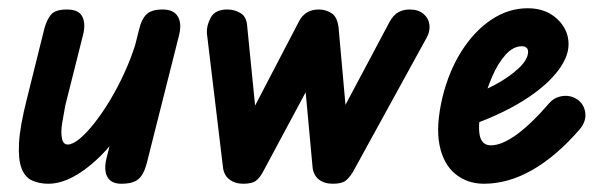

<svg xmlns="http://www.w3.org/2000/svg" viewBox="-20 -445 1468 465"><path d="M97 0Q76 0 58.5 -7.5Q41 -15 32.5 -36.5Q24 -58 26 -98Q28 -138 45 -205L87 -374Q93 -397 103.5 -409.5Q114 -422 142 -422Q171 -422 179.5 -404.5Q188 -387 181 -360L138 -189Q134 -168 130.5 -146.5Q127 -125 130 -110Q133 -95 144 -95Q156 -95 173 -109Q190 -123 209.5 -148Q229 -173 247.5 -204Q266 -235 281.5 -269Q297 -303 307 -335L300 -168Q273 -121 238 -82.5Q203 -44 166.5 -22Q130 0 97 0ZM274 0Q249 0 240 -16.5Q231 -33 238 -62L317 -374Q322 -397 334 -409.5Q346 -422 374 -422Q401 -422 411 -404.5Q421 -387 413 -357L335 -48Q328 -22 315 -11Q302 0 274 0Z M569 0Q549 0 535.5 -10.5Q522 -21 520 -40L481 -365Q480 -383 490.5 -402.5Q501 -422 531 -422Q548 -422 563 -413Q578 -404 579 -378L608 -87L546 -90L704 -393Q719 -422 752 -422Q769 -422 783 -413Q797 -404 800 -378L826 -87L763 -90L924 -393Q933 -409 945 -415.5Q957 -422 972 -422Q993 -422 1005.5 -411.5Q1018 -401 1020 -385.5Q1022 -370 1014 -355L835 -29Q826 -14 816.5 -7Q807 0 786 0Q765 0 752 -10.5Q739 -21 737 -40L708 -355L779 -331L617 -29Q609 -14 599.5 -7Q590 0 569 0Z M1152 0Q1112 0 1083 -23.5Q1054 -47 1044.5 -93.5Q1035 -140 1052 -211Q1068 -275 1099 -323Q1130 -371 1171 -398Q1212 -425 1258 -425Q1302 -425 1329.5 -399Q1357 -373 1357 -338Q1357 -303 1324 -264.5Q1291 -226 1232 -192Q1173 -158 1094 -133L1107 -212Q1144 -221 1178.5 -239.5Q1213 -258 1236 -279.5Q1259 -301 1259 -320Q1259 -326 1255 -329.5Q1251 -333 1244 -333Q1223 -333 1204.5 -312.5Q1186 -292 1172 -259.5Q1158 -227 1148 -190Q1137 -145 1141.5 -119Q1146 -93 1169 -93Q1195 -93 1230.5 -118.5Q1266 -144 1310 -195Q1323 -210 1343.5 -212.5Q1364 -215 1381 -202Q1395 -191 1397.5 -171.5Q1400 -152 1385 -133Q1328 -67 1269.5 -33.5Q1211 0 1152 0Z"/></svg>

Font: Edu TAS Beginner SemiBold
Style: Regular
Weight: 600
Version: Version 1.003